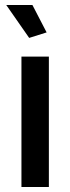

<svg xmlns="http://www.w3.org/2000/svg" viewBox="-20 -750 282 770"><path d="M66 0V-523H176V0ZM5 -730H110L167 -620L97 -598Z"/></svg>

Font: Oxford Sans SemiBold
Style: Regular
Weight: 600
Designer: Matt McInerney, Pablo Impallari, Rodrigo Fuenzalida
Foundry: Matt McInerney, Pablo Impallari, Rodrigo Fuenzalida
Version: Version 3.000g; ttfautohint (v1.5) -l 8 -r 28 -G 28 -x 14 -D